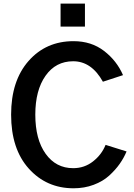

<svg xmlns="http://www.w3.org/2000/svg" viewBox="-20 -1016 736 1054"><path d="M41 -386.7Q41 -572.3 136.7 -681.2Q232.4 -790 383.8 -790Q481.4 -790 551.3 -736.3Q621.1 -682.6 655.3 -603.5L544.9 -567.4Q482.4 -679.7 381.8 -679.7Q286.1 -679.7 230 -600.1Q173.8 -520.5 173.8 -386.7Q173.8 -251 230.5 -171.9Q287.1 -92.8 381.8 -92.8Q443.4 -92.8 490.7 -129.9Q538.1 -167 559.6 -220.7L674.8 -184.6Q660.2 -149.4 637.2 -116.7Q614.3 -84 579.6 -52.2Q544.9 -20.5 494.1 -1.5Q443.4 17.6 383.8 17.6Q235.4 17.6 138.2 -90.3Q41 -198.2 41 -386.7ZM312.5 -870.1V-996.1H446.3V-870.1Z"/></svg>

Font: Gothic A1
Style: Bold
Weight: 700
Version: Version 2.50